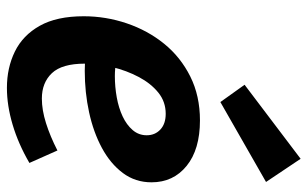

<svg xmlns="http://www.w3.org/2000/svg" viewBox="-187 -690 889 555"><g transform="rotate(90 257.5 -412.5)"><path d="M234 12Q176 12 129 -11Q82 -34 54.5 -83Q27 -132 27 -210Q27 -274 47.5 -334.5Q68 -395 106.5 -442.5Q145 -490 201 -518Q257 -546 328 -546Q412 -546 459.5 -507.5Q507 -469 507 -406Q507 -359 480 -323Q453 -287 407.5 -262.5Q362 -238 304.5 -225.5Q247 -213 185 -213Q174 -213 165.5 -213.5Q157 -214 150 -214L157 -303Q168 -302 178.5 -301Q189 -300 200 -300Q231 -300 261.5 -305.5Q292 -311 316.5 -322.5Q341 -334 356 -351.5Q371 -369 371 -392Q371 -416 354.5 -431.5Q338 -447 309 -447Q274 -447 247.5 -425.5Q221 -404 202.5 -369Q184 -334 174 -293Q164 -252 164 -213Q164 -147 191.5 -118Q219 -89 265 -89Q298 -89 336 -101Q374 -113 415 -134L451 -53Q396 -21 340.5 -4.5Q285 12 234 12ZM275 -605 225 -675 439 -837 506 -737Z"/></g></svg>

Font: Bitter Thin
Style: Bold Italic
Weight: 700
Italic angle: -9°
Version: Version 3.021